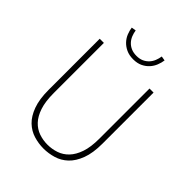

<svg xmlns="http://www.w3.org/2000/svg" viewBox="-258 -1059 1208 1208"><g transform="rotate(45 346.5 -455.0)"><path d="M145 -726V-280Q145 -205 161.5 -155.5Q178 -106 206 -76.5Q234 -47 270.5 -34.5Q307 -22 346 -22Q386 -22 423 -34.5Q460 -47 488.5 -76.5Q517 -106 534 -155.5Q551 -205 551 -280V-726H587V-272Q587 -188 566 -132.5Q545 -77 511 -45Q477 -13 433.5 0Q390 13 346 13Q302 13 259 0Q216 -13 182.5 -45Q149 -77 128.5 -132.5Q108 -188 108 -272V-726ZM348 -783Q312 -783 285.5 -795.5Q259 -808 241 -827.5Q223 -847 213.5 -871Q204 -895 201 -918L231 -923Q234 -902 242 -882Q250 -862 264.5 -846.5Q279 -831 299.5 -822Q320 -813 348 -813Q375 -813 395 -822Q415 -831 429.5 -846.5Q444 -862 452 -882Q460 -902 463 -923L493 -918Q490 -895 480.5 -871Q471 -847 453.5 -827.5Q436 -808 410 -795.5Q384 -783 348 -783Z"/></g></svg>

Font: Kinto Sans Thin
Style: Regular
Weight: 100
Designer: Authors: Ryoko NISHIZUKA  (kana & ideographs); Paul D. Hunt (Latin, Greek & Cyrillic); Wenlong ZHANG  (bopomofo); Sandol
Foundry: Adobe Systems Incorporated, ookami Inc.
Version: Version 0.001